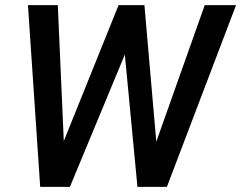

<svg xmlns="http://www.w3.org/2000/svg" viewBox="-20 -731 943 751"><path d="M544.9 -710.9H443.8L229.5 -179.2L206.1 -710.9H89.4L137.2 0H253.4L468.3 -517.6L517.6 0H632.8L903.3 -710.9H780.8L591.3 -176.8Z"/></svg>

Font: Roboto Medium
Style: Italic
Weight: 500
Italic angle: -12°
Designer: Google
Version: Version 2.137; 2017